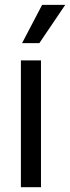

<svg xmlns="http://www.w3.org/2000/svg" viewBox="-20 -783 293 803"><path d="M67.4 -530.3V0H151.4V-530.3ZM156.2 -762.7 72.3 -602.5H144.5L252.9 -762.7Z"/></svg>

Font: Pretendard Variable
Style: Regular
Weight: 400
Designer: Base glyphs from Inter by Rasmus Andersson; Hangeul glyphs from Noto Sans CJK(Source Han Sans) by Jang Soo-young and Kan
Foundry: Kil Hyung-jin
Version: Version 1.309;Glyphs 3.2 (3225)